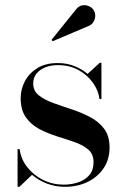

<svg xmlns="http://www.w3.org/2000/svg" viewBox="-20 -713 485 743"><path d="M48 10V-136H56Q61 -97 85.8 -65.8Q110.5 -34.5 147.2 -16.5Q184 1.5 226.5 1.5Q256.5 1.5 283 -7.5Q309.5 -16.5 325.8 -35.5Q342 -54.5 342 -85.5Q342 -116.5 321.8 -134Q301.5 -151.5 269.5 -162.8Q237.5 -174 201.2 -185.2Q165 -196.5 133 -213.2Q101 -230 80.5 -258.5Q60 -287 60 -333.5Q60 -367.5 76.2 -398.5Q92.5 -429.5 124.2 -449.2Q156 -469 203.5 -469Q239 -469 268.2 -457.2Q297.5 -445.5 319 -427L366 -470H372.5V-330H365Q361 -362.5 339.8 -392.5Q318.5 -422.5 284 -441.8Q249.5 -461 204 -461Q177 -461 155.5 -452.5Q134 -444 121.2 -428.2Q108.5 -412.5 108.5 -390Q108.5 -361.5 130 -344.2Q151.5 -327 185.2 -314.8Q219 -302.5 256.5 -290.2Q294 -278 327.8 -260.5Q361.5 -243 382.8 -215Q404 -187 404 -142.5Q404 -96 380.8 -61.8Q357.5 -27.5 318.5 -8.8Q279.5 10 232 10Q194.5 10 161.8 -2.5Q129 -15 104 -36.5L55 10ZM184 -553.5 179.5 -559 273 -675Q284 -690 298 -692.2Q312 -694.5 324.5 -689Q337 -683.5 342.5 -673.5Q349 -663.5 348.5 -650.5Q348 -637.5 340.8 -626.8Q333.5 -616 320.5 -611.5Z"/></svg>

Font: BodoniModa_28ptMedium
Style: Regular
Weight: 500
Designer: Owen Earl
Foundry: indestructible type
Version: Version 2.004